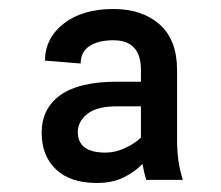

<svg xmlns="http://www.w3.org/2000/svg" viewBox="-20 -741 487 423"><path d="M302.2 -344.7Q296.9 -361.8 293.9 -379.9Q278.3 -363.3 253.4 -350.6Q228.5 -337.9 193.4 -337.9Q134.8 -337.9 103.3 -367.9Q71.8 -397.9 71.8 -448.2Q71.8 -502 113 -531.5Q154.3 -561 237.3 -561H290.5V-586.9Q290.5 -652.3 230 -652.3Q196.3 -652.3 177 -639.4Q157.7 -626.5 157.7 -601.1L79.1 -607.4Q79.1 -656.7 120.4 -689Q161.6 -721.2 230 -721.2Q293 -721.2 331.5 -687.3Q370.1 -653.3 370.1 -586.4V-433.1Q370.1 -409.2 373 -387.7Q376 -366.2 382.8 -344.7ZM212.4 -404.8Q233.9 -404.8 255.6 -414.8Q277.3 -424.8 290.5 -438V-506.8H237.8Q193.4 -506.8 172.4 -490Q151.4 -473.1 151.4 -450.2Q151.4 -404.8 212.4 -404.8Z"/></svg>

Font: Vazirmatn UI
Style: Regular
Weight: 400
Designer: Saber Rastikerdar
Foundry: Saber Rastikerdar
Version: Version 33.003